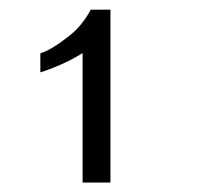

<svg xmlns="http://www.w3.org/2000/svg" viewBox="-20 -765 460 404"><path d="M212.4 -380.9H153.8V-653.3Q131.8 -639.6 107.4 -628.9Q83 -618.2 64.9 -612.8V-652.8Q89.4 -660.6 125 -689Q140.6 -701.2 151.6 -715.1Q162.6 -729 170.9 -744.6H212.4Z"/></svg>

Font: Defago Noto Sans
Style: Regular
Weight: 400
Designer: John M. Durdin
Foundry: Lao IT Dev Co., Ltd.
Version: Version 1.000 2007 initial release